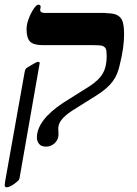

<svg xmlns="http://www.w3.org/2000/svg" viewBox="-29 -607 584 817"><path d="M135 -344V-343Q140 -343 140 -339L55 146Q54 158 46 164L31 176Q26 180 14 186Q6 190 -1 190Q-9 190 -9 180L-7 164L76 -301Q78 -310 80 -313Q83 -318 96 -325Q101 -328 109.5 -333Q118 -338 120 -339Q131 -345 135 -344ZM425 -552 419 -551Q452 -551 467 -544Q484 -536 491 -520Q499 -502 499 -460Q499 -405 481 -333Q472 -289 450 -260Q427 -229 380 -200L278 -136Q245 -114 232 -96Q219 -79 219 -60L220 -36Q220 -13 204 2Q188 17 167 17Q146 17 137 5Q128 -7 128 -21Q128 -95 239 -169L352 -240Q392 -266 408 -294Q425 -323 425 -367Q425 -392 421 -400Q416 -409 406 -412Q396 -415 361 -415H152Q114 -415 99 -430Q84 -445 84 -483Q84 -503 93 -527Q102 -551 114 -569Q126 -587 134 -587Q144 -587 144 -578L142 -565Q142 -552 161 -552Z"/></svg>

Font: Libra Serif Modern
Style: Bold Italic
Weight: 700
Italic angle: -12°
Designer: Stefan Peev, Context Ltd
Foundry: Stefan Peev, Context Ltd
Version: Version 1.000